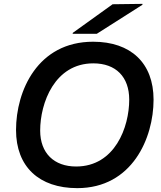

<svg xmlns="http://www.w3.org/2000/svg" viewBox="-20 -960 834 994"><path d="M188 -284C188 -427 263 -632 463 -632C580 -632 649 -562 649 -444C649 -302 575 -98 374 -98C260 -98 188 -167 188 -284ZM63 -287C63 -97 182 14 380 14C664 14 775 -245 775 -444C775 -634 657 -744 462 -744C175 -744 63 -490 63 -287ZM356 -785H481L717 -935L718 -940L563 -938L357 -790Z"/></svg>

Font: Nacelle SemiBold
Style: Italic
Weight: 600
Italic angle: -12°
Designer: Sora Sagano
Foundry: Sora Sagano
Version: Version 1.000;FEAKit 1.0